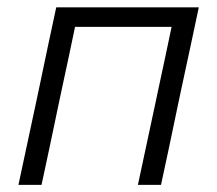

<svg xmlns="http://www.w3.org/2000/svg" viewBox="-20 -516 606 536"><path d="M31.5 0Q43.5 -55.5 54.5 -107.5Q65.5 -159 78.5 -219.5L89 -269Q102.5 -334.5 113.8 -387.2Q125 -440 137 -495.5H535Q523 -440 512 -387.5Q500.5 -334.5 486.5 -269L476 -219.5Q463.5 -159 452.5 -107.2Q441.5 -55.5 429.5 0H365Q377 -55.5 388 -107.5Q399 -159 412 -219.5L422.5 -269Q433 -319.5 442 -360L459 -441H189.5L172.5 -360Q164 -319.5 153 -269L142.5 -219.5Q130 -159 119 -107.5Q108 -56 96 0Z"/></svg>

Font: Heraclito Light
Style: Italic
Weight: 300
Italic angle: -12°
Designer: Kostas Bartsokas (font) & Cristiano Sobral (main changes)
Foundry: Kostas Bartsokas (font) & Cristiano Sobral (main changes)
Version: Version 1.00;July 8, 2020;FontCreator 13.0.0.2655 64-bit